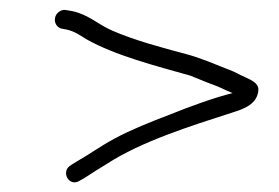

<svg xmlns="http://www.w3.org/2000/svg" viewBox="-20 -447 576 396"><path d="M106.7 -388 117.5 -386C134.4 -382.2 144.2 -374.6 158.4 -366C217.3 -332.7 300 -311.4 372.5 -291C387.3 -285.4 403.3 -278 417.6 -273C435.4 -266.8 443.6 -261.3 459.7 -255C421.6 -245.7 370.1 -226.8 331.1 -211C290.2 -195.5 250 -179.4 215.9 -161C183.9 -143.7 166 -129.5 136.8 -113L127.2 -107C103.6 -94.3 122.1 -60.5 143.8 -74L154.4 -80C168.9 -89.5 185.3 -99.9 200.4 -109C270.9 -155 372 -186.8 459.5 -215C483 -222.2 511.2 -232.4 512.9 -261.5C513.7 -275.9 496.8 -282.5 485.2 -288C472.7 -293.2 465.4 -298.6 452.8 -303C424.1 -314.2 395.8 -326.9 363.7 -335.5C313.1 -349 256.8 -364 211.2 -384C181 -397.3 162.9 -416.7 129.4 -424L117.7 -426C112.5 -427.3 107.5 -426.5 102.9 -423.5C87.4 -413.5 91.6 -391.9 106.7 -388Z"/></svg>

Font: Just Breathe
Style: Obl2
Weight: 400
Foundry: Cannot Into Space Fonts
Version: Version 0.72